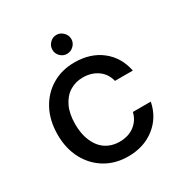

<svg xmlns="http://www.w3.org/2000/svg" viewBox="-164 -820 915 958"><g transform="rotate(-30 293.0 -340.5)"><path d="M302 12Q229 12 172 -22Q115 -56 82.5 -117Q50 -178 50 -257Q50 -339 82.5 -400Q115 -461 172 -495Q229 -529 302 -529Q394 -529 456 -480.5Q518 -432 535 -348H432Q421 -393 385.5 -418Q350 -443 301 -443Q258 -443 224.5 -422Q191 -401 171.5 -360Q152 -319 152 -259Q152 -214 163.5 -179Q175 -144 194.5 -120.5Q214 -97 241.5 -85Q269 -73 301 -73Q334 -73 360.5 -84Q387 -95 406 -117Q425 -139 432 -169H535Q519 -87 456 -37.5Q393 12 302 12ZM293 -584Q271 -584 255 -600Q239 -616 239 -638Q239 -660 255 -676.5Q271 -693 293 -693Q315 -693 331.5 -676.5Q348 -660 348 -638Q348 -616 331.5 -600Q315 -584 293 -584Z"/></g></svg>

Font: DM Sans 11pt Medium
Style: Regular
Weight: 500
Version: Version 4.004;gftools[0.9.30]